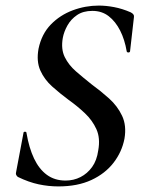

<svg xmlns="http://www.w3.org/2000/svg" viewBox="-20 -656 507 688"><path d="M189 12Q154 12 118.5 4.5Q83 -3 44 -22Q40 -25 38 -29.5Q36 -34 38 -41L64 -179Q64 -184 69.5 -184Q75 -184 75 -179Q84 -126 102 -88Q120 -50 148 -29.5Q176 -9 215 -9Q244 -9 268.5 -21.5Q293 -34 310 -57.5Q327 -81 332 -117Q340 -161 325.5 -193Q311 -225 284 -250.5Q257 -276 226 -298Q195 -321 167 -346Q139 -371 124.5 -403.5Q110 -436 118 -481Q129 -534 162 -568Q195 -602 240.5 -619Q286 -636 334 -636Q360 -636 389 -630.5Q418 -625 448 -612Q462 -605 460 -595L446 -472Q445 -468 440 -468Q435 -468 434 -472Q427 -514 410.5 -546.5Q394 -579 369.5 -598Q345 -617 311 -617Q278 -617 256 -602Q234 -587 221.5 -564.5Q209 -542 205 -520Q198 -480 212 -451.5Q226 -423 252.5 -400Q279 -377 308 -354Q341 -330 371 -303Q401 -276 417.5 -241Q434 -206 426 -159Q417 -112 387 -73Q357 -34 307.5 -11Q258 12 189 12Z"/></svg>

Font: Cormorant Infant Light SemiBold
Style: Italic
Weight: 600
Italic angle: -10°
Version: Version 4.001